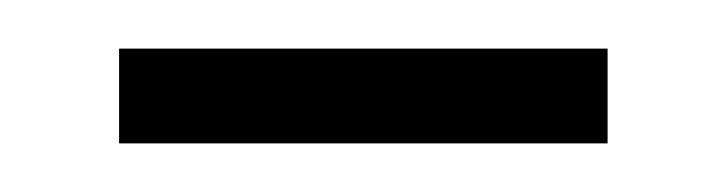

<svg xmlns="http://www.w3.org/2000/svg" viewBox="-20 -310 299 79"><path d="M29 -251H230V-290H29Z"/></svg>

Font: Kathrein 37 Thin Condensed
Style: Regular
Weight: 250
Width: 3
Designer: Lazydogs Typefoundry, based on Open Sans by Ascender Corporation
Foundry: Lazydogs Typefoundry
Version: Version 1.003;PS 001.003;hotconv 1.0.88;makeotf.lib2.5.64775